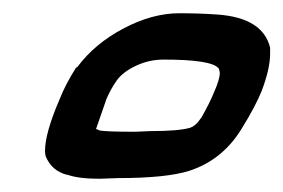

<svg xmlns="http://www.w3.org/2000/svg" viewBox="-20 -270 428 290"><path d="M130 0Q99 0 82 -6H81Q58 -12 49 -34Q48 -38 48 -42Q48 -69 70 -120Q79 -143 95 -168Q96 -168 97 -169Q123 -204 166.5 -227Q210 -250 251 -250Q281 -250 309 -248Q377 -243 388 -198V-189Q388 -166 375 -132Q365 -108 347 -79Q318 -29 266 -12Q231 -1 158 -1ZM184 -71 208 -72Q250 -72 267 -77Q276 -80 283 -91L284 -92Q297 -115 303 -130Q312 -150 312 -160Q312 -162 311 -164V-165Q311 -166 310 -167Q299 -180 227 -180Q205 -180 185 -170.5Q165 -161 156 -148Q147 -135 141 -121L125 -75Q127 -75 130 -73Q139 -71 184 -71Z"/></svg>

Font: Bubblez Graffiti
Style: Italic
Weight: 400
Italic angle: -22.5°
Designer: GGBotNet
Foundry: GGBotNet
Version: 1.00